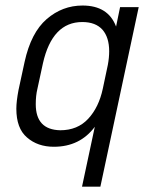

<svg xmlns="http://www.w3.org/2000/svg" viewBox="-20 -533 550 705"><path d="M328.1 -67.4Q273.4 5.9 177.7 5.9Q118.2 5.9 79.1 -28.3Q40 -61.5 40 -133.8Q40 -160.2 47.9 -202.1L70.3 -305.7Q93.8 -413.1 151.4 -462.9Q209 -512.7 283.2 -512.7Q377 -512.7 406.2 -435.5L420.9 -506.8H489.3L348.6 152.3H281.2ZM357.4 -207 376 -294.9Q380.9 -321.3 380.9 -344.7Q380.9 -395.5 356.4 -423.8Q331.1 -452.1 282.2 -452.1Q171.9 -452.1 137.7 -300.8L117.2 -206.1Q111.3 -181.6 111.3 -150.4Q111.3 -56.6 201.2 -54.7Q264.6 -54.7 303.7 -96.7Q342.8 -138.7 357.4 -207Z"/></svg>

Font: Dinish
Style: Italic
Weight: 400
Italic angle: -12°
Designer: Bert Driehuis
Foundry: Playbeing
Version: Version 3.002; git-62d0f29-release